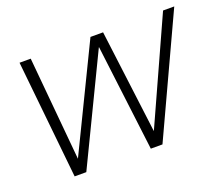

<svg xmlns="http://www.w3.org/2000/svg" viewBox="-89 -627 883 758"><g transform="rotate(-20 352.5 -248.0)"><path d="M106 0 55 -496H102L142 -61L353 -496H406L461 -61L658 -496H705L475 0H426L371 -446H370L155 0Z"/></g></svg>

Font: DM Sans 36pt ExtraLight
Style: Italic
Weight: 250
Italic angle: -10°
Designer: Colophon Foundry, Jonny Pinhorn
Foundry: Colophon Foundry
Version: Version 4.004;gftools[0.9.30]